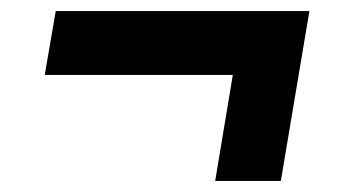

<svg xmlns="http://www.w3.org/2000/svg" viewBox="-20 -383 640 348"><path d="M489 -55 540.8 -362.9H81L61.1 -247.2H402L370 -55Z"/></svg>

Font: Margiela Mono Italic Bold It
Style: Regular
Weight: 700
Designer: Mike Abbink, Paul van der Laan, Pieter van Rosmalen
Foundry: Bold Monday
Version: Version 2.003 2021